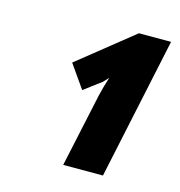

<svg xmlns="http://www.w3.org/2000/svg" viewBox="-73 -910 524 560"><g transform="rotate(15 188.5 -630.0)"><path d="M214 -639Q220 -665 230 -696L215 -680L163 -641L114 -711L280 -844H377L286 -416H166Z"/></g></svg>

Font: Noto Sans UI CondBlack
Style: Italic
Weight: 900
Width: 3
Italic angle: -12°
Designer: Monotype Design Team
Foundry: Monotype Imaging Inc.
Version: Version 1.001